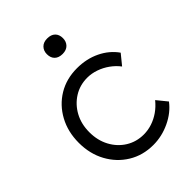

<svg xmlns="http://www.w3.org/2000/svg" viewBox="-218 -848 962 962"><g transform="rotate(-45 263.0 -367.0)"><path d="M36 -262Q36 -340 69.5 -401.5Q103 -463 161 -498Q219 -533 294 -533Q361 -533 416 -506.5Q471 -480 504 -433L460 -379Q441 -404 414.5 -423Q388 -442 357.5 -452.5Q327 -463 297 -463Q244 -463 202 -436.5Q160 -410 135.5 -365Q111 -320 111 -262Q111 -204 135.5 -158.5Q160 -113 202 -87Q244 -61 296 -61Q326 -61 355 -70.5Q384 -80 410 -98Q436 -116 458 -143L502 -89Q468 -44 411 -17Q354 10 293 10Q219 10 161 -25.5Q103 -61 69.5 -122.5Q36 -184 36 -262ZM237 -689Q237 -713 252 -728.5Q267 -744 294 -744Q321 -744 336 -729.5Q351 -715 351 -689Q351 -665 336 -649.5Q321 -634 294 -634Q267 -634 252 -648.5Q237 -663 237 -689Z"/></g></svg>

Font: Mach Light
Style: Regular
Weight: 300
Version: Version 1.002